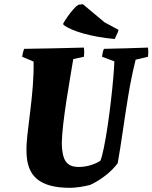

<svg xmlns="http://www.w3.org/2000/svg" viewBox="-20 -888 730 920"><path d="M315 12Q208 12 157.5 -30Q107 -72 107 -163Q106 -195 111.5 -244Q117 -293 124.5 -352Q132 -411 137 -473.5Q142 -536 141 -593L86 -616Q88 -626 90 -635.5Q92 -645 96 -654Q168 -655 239 -656.5Q310 -658 382 -660Q385 -638 382 -616L331 -605Q324 -562 315 -509Q306 -456 297.5 -400.5Q289 -345 283 -293.5Q277 -242 276 -201Q277 -141 295 -114.5Q313 -88 357 -88Q388 -88 417 -97.5Q446 -107 461 -118Q469 -137 478 -181.5Q487 -226 495.5 -283Q504 -340 511 -400Q518 -460 522.5 -511.5Q527 -563 528 -594L469 -616Q470 -626 472 -635.5Q474 -645 478 -654Q530 -655 583 -656.5Q636 -658 689 -660Q692 -638 689 -616L630 -602Q609 -518 594.5 -429Q580 -340 568 -257Q556 -174 544 -106Q521 -75 486 -47.5Q451 -20 412 -2Q389 4 362.5 8Q336 12 315 12ZM530 -701Q445 -709 379.5 -727.5Q314 -746 284 -769L283 -776Q291 -790 304 -808.5Q317 -827 331 -843Q345 -859 355 -865L377 -868L481 -781L548 -745L544 -732Q540 -725 537 -717Q534 -709 530 -701Z"/></svg>

Font: Albura ExtraBold
Style: Italic
Weight: 758
Italic angle: -7°
Designer: Mercedes Jáuregui
Foundry: Omnibus-Type Team
Version: Version 1.000; ttfautohint (v1.8.3)